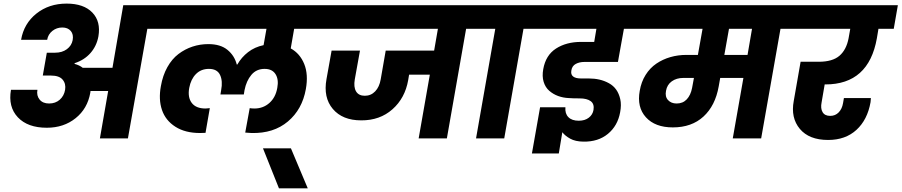

<svg xmlns="http://www.w3.org/2000/svg" viewBox="-20 -769 5010 1067"><path d="M286.1 -476.1Q325.2 -476.1 351.6 -495.6Q377.9 -515.1 383.8 -545.9Q389.6 -577.6 373.3 -596.9Q356.9 -616.2 326.2 -616.2Q294.9 -616.2 271 -597.2Q247.1 -578.1 242.2 -547.9H97.2Q112.8 -638.2 182.4 -693.6Q252 -749 350.1 -749Q445.3 -749 493.2 -699.2Q541 -649.4 526.9 -566.9Q517.1 -513.2 482.7 -474.1Q448.2 -435.1 395 -418L394 -414.1Q421.9 -406.7 439.9 -392.1H605L665 -740.2H919.9L897.9 -608.9H798.8L690.9 0H535.2L581.1 -263.2H482.9Q482.9 -261.7 482.4 -258.5Q481.9 -255.4 481.9 -253.9Q466.3 -165 400.1 -112.1Q334 -59.1 240.2 -59.1Q133.8 -59.1 79.1 -117.2Q24.4 -175.3 41 -270H188Q182.1 -237.8 200 -215.8Q217.8 -193.8 252.9 -193.8Q288.1 -193.8 312 -214.8Q335.9 -235.8 341.8 -270Q347.2 -303.7 328.1 -326.4Q309.1 -349.1 263.2 -349.1H217.8L240.2 -476.1Z M1679.7 -273.9Q1659.7 -161.1 1580.1 -94Q1500.5 -26.9 1377.9 -29.8Q1367.2 -29.8 1342.8 -32.2L1367.7 -168Q1379.4 -166 1394 -166Q1442.4 -166 1477.1 -196.8Q1511.7 -227.5 1521 -280.8Q1529.8 -327.6 1511.2 -356.9Q1492.7 -386.2 1450.7 -386.2Q1404.8 -386.2 1377 -353Q1349.1 -319.8 1338.9 -268.1L1335 -244.1H1205.1L1209 -268.1Q1218.8 -318.8 1202.9 -352.5Q1187 -386.2 1141.1 -386.2Q1097.2 -386.2 1068.8 -357.4Q1040.5 -328.6 1031.7 -280.8Q1022 -228 1045.7 -197Q1069.3 -166 1122.1 -166Q1130.4 -166 1146 -168L1122.1 -30.8Q1107.9 -29.8 1091.8 -29.8Q1009.3 -29.8 954.6 -64.7Q899.9 -99.6 880.1 -158Q860.4 -216.3 874 -290Q884.3 -349.6 909.9 -395.5Q935.5 -441.4 971.7 -468.8Q1007.8 -496.1 1049.8 -510Q1091.8 -523.9 1137.7 -523.9Q1205.1 -523.9 1244.1 -491.9Q1283.2 -460 1295.9 -410.2H1298.8Q1321.8 -450.7 1358.6 -479.2Q1395.5 -507.8 1444.8 -518.1L1460.9 -608.9H860.8L883.8 -740.2H1832L1808.1 -608.9H1614.7L1595.7 -500Q1647 -471.7 1670.7 -413.3Q1694.3 -355 1679.7 -273.9Z M1530.3 277.8 1441.4 55.2H1596.7L1690.4 277.8Z M1774.4 -608.9 1797.4 -740.2H2691.4L2667.5 -608.9H2570.3L2463.4 0H2306.6L2368.7 -354H2253.4L2248.5 -324.2Q2231 -223.6 2160.9 -161.6Q2090.8 -99.6 1987.3 -100.1Q1883.3 -100.1 1829.6 -163.6Q1775.9 -227.1 1794.4 -329.1L1822.8 -487.8H1980.5L1951.7 -328.1Q1944.3 -285.6 1958.7 -261.2Q1973.1 -236.8 2007.3 -236.8Q2041.5 -236.8 2064.9 -261.2Q2088.4 -285.6 2095.7 -328.1L2123.5 -487.8H2392.6L2413.6 -608.9Z M2625.5 0 2732.4 -608.9H2634.3L2657.2 -740.2H3010.3L2987.3 -608.9H2889.2L2782.2 0Z M2956.1 -608.9 2979 -740.2H3600.1L3577.1 -608.9H3447.3L3434.1 -536.1L3414.1 -424.8H3228Q3200.2 -424.8 3179.7 -413.8Q3159.2 -402.8 3155.3 -377.9Q3150.9 -355 3165 -344Q3179.2 -333 3208 -333H3251.5Q3283.2 -333 3311 -326.7Q3338.9 -320.3 3363.8 -306.6Q3388.7 -293 3404.3 -271Q3419.9 -249 3427 -217.8Q3434.1 -186.5 3426.3 -145Q3412.6 -69.8 3358.4 -25.1Q3304.2 19.5 3222.2 18.1Q3177.7 17.6 3148.9 1.7Q3120.1 -14.2 3105 -34.2L3085.4 84H2936L2981.4 -172.9H3122.1Q3119.1 -137.7 3138.7 -117.9Q3158.2 -98.1 3196.3 -98.1Q3230.5 -98.1 3252.2 -115Q3273.9 -131.8 3278.3 -158.2Q3283.7 -191.4 3262.7 -206.8Q3241.7 -222.2 3201.2 -222.2Q3163.1 -222.2 3139.2 -224.1Q3108.4 -225.6 3081.3 -235.6Q3054.2 -245.6 3032.5 -264.4Q3010.7 -283.2 3001.2 -314.2Q2991.7 -345.2 2999 -384.8Q3012.7 -462.4 3070.1 -499.3Q3127.4 -536.1 3209 -536.1H3282.2L3294.4 -608.9Z M3740.2 -193.8Q3774.9 -193.8 3796.6 -217Q3818.4 -240.2 3826.2 -280.8L3836.4 -335.9H3777.3Q3739.7 -335.9 3713.4 -317.1Q3687 -298.3 3681.2 -264.2Q3674.8 -231.9 3692.4 -212.9Q3710 -193.8 3740.2 -193.8ZM4134.3 -463.9 4159.2 -608.9H4031.2L4005.4 -463.9ZM3538.1 -608.9 3561 -740.2H4438L4415 -608.9H4317.4L4210 0H4052.2L4111.3 -335.9H3982.4L3974.1 -289.1Q3955.1 -181.6 3889.4 -121.3Q3823.7 -61 3719.2 -61Q3620.6 -61 3569.6 -117.2Q3518.6 -173.3 3535.2 -264.2Q3543.5 -314 3567.9 -352.8Q3592.3 -391.6 3627.7 -415.5Q3663.1 -439.5 3705.6 -451.7Q3748 -463.9 3795.4 -463.9H3858.4L3884.3 -608.9Z M4381.8 -608.9 4404.8 -740.2H4969.7L4946.8 -608.9H4861.8L4853 -556.2Q4807.6 -299.8 4566.9 -299.8H4563L4545.9 -200.2Q4539.1 -166.5 4551.3 -145.8Q4563.5 -125 4593.8 -125Q4622.1 -125 4640.9 -144.5Q4659.7 -164.1 4665 -195.8L4669.9 -224.1H4819.8Q4817.9 -204.6 4817.9 -201.2Q4800.8 -103.5 4739.7 -47.4Q4678.7 8.8 4582 8.8Q4476.6 8.8 4425 -52.7Q4373.5 -114.3 4391.1 -208L4429.2 -425.8H4529.8Q4606.4 -425.8 4645 -459Q4683.6 -492.2 4695.8 -556.2L4705.1 -608.9Z"/></svg>

Font: SVN-Poppins
Style: Bold Italic
Weight: 700
Italic angle: -10°
Designer: Ninad Kale (Devanagari), Jonny Pinhorn (Latin)
Foundry: Indian Type Foundry
Version: Version 3.002 2017